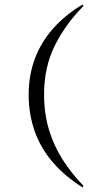

<svg xmlns="http://www.w3.org/2000/svg" viewBox="-20 -651 396 825"><path d="M334.7 154Q259.7 107.3 207.7 47.2Q155.6 -12.9 129.4 -86.3Q103.2 -159.7 103.2 -244.4Q103.2 -326.6 129.4 -397.6Q155.6 -468.5 207.3 -527.4Q258.9 -586.3 334.7 -631.5L338.7 -625Q262.1 -548.4 215.7 -455.6Q169.4 -362.9 169.4 -244.4Q169.4 -163.7 190.3 -94Q211.3 -24.2 249.6 35.5Q287.9 95.2 338.7 147.6Z"/></svg>

Font: Playfair 144pt SemiCondensed Light
Style: Regular
Weight: 300
Width: 4
Designer: Claus Eggers Sørensen
Foundry: Claus Eggers Sørensen
Version: Version 2.203